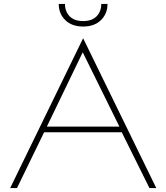

<svg xmlns="http://www.w3.org/2000/svg" viewBox="-20 -964 853 984"><path d="M781 0H746L604 -286H206L67 0H32L406 -768ZM592 -315 404 -696 220 -315ZM281 -944H313Q313 -905 337 -880.5Q361 -856 406 -856Q451 -856 475 -880.5Q499 -905 499 -944H531Q531 -894 497.5 -861Q464 -828 406 -828Q348 -828 314.5 -861Q281 -894 281 -944Z"/></svg>

Font: Poiret One
Style: Regular
Weight: 400
Designer: Denis Masharov (denis.masharov@gmail.com), Cyreal (Charset Expansion)
Foundry: Denis Masharov
Version: Version 1.101